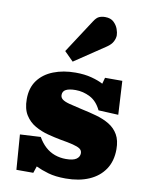

<svg xmlns="http://www.w3.org/2000/svg" viewBox="-94 -924 785 1007"><g transform="rotate(10 298.5 -421.0)"><path d="M64 14 50 -172 160 -178Q177 -148 199.5 -127.5Q222 -107 250 -97Q278 -87 309 -87Q348 -87 365 -99Q382 -111 382 -130Q382 -145 370 -153.5Q358 -162 332 -168.5Q306 -175 264 -182Q232 -188 195.5 -197.5Q159 -207 126.5 -225.5Q94 -244 73.5 -276.5Q53 -309 53 -361Q53 -421 82.5 -461Q112 -501 164 -521.5Q216 -542 282 -542Q330 -542 367.5 -532Q405 -522 429 -509L438 -542H530L540 -363L434 -368Q412 -414 375 -433Q338 -452 298 -452Q264 -452 246.5 -443Q229 -434 229 -414Q229 -400 240.5 -391Q252 -382 278 -375Q304 -368 345 -359Q388 -350 427 -339Q466 -328 496.5 -309.5Q527 -291 544.5 -260.5Q562 -230 562 -183Q562 -120 532.5 -76Q503 -32 450 -9Q397 14 326 14Q271 14 233 3Q195 -8 166 -22L154 14ZM256 -596 208 -644 324 -822Q338 -844 352 -850Q366 -856 384 -856Q413 -856 429.5 -840.5Q446 -825 453 -805.5Q460 -786 460 -772Q460 -756 451 -738.5Q442 -721 420 -706Z"/></g></svg>

Font: Literata Variable Black
Style: Regular
Weight: 900
Designer: Latin by Veronika Burian and Jose Scaglione. Greek by Irene Vlachou. Cyrillic by Vera Evstafieva.
Foundry: TypeTogether
Version: Version 3.021